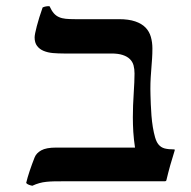

<svg xmlns="http://www.w3.org/2000/svg" viewBox="-20 -575 605 609"><path d="M137.2 -555.2Q143.6 -541 150.6 -533Q157.7 -524.9 167 -520.8Q176.3 -516.6 188.5 -515.4Q200.7 -514.2 217.3 -514.2H356.9Q388.2 -514.2 408.9 -507.1Q429.7 -500 441.7 -487.5Q453.6 -475.1 458.5 -458Q463.4 -440.9 463.4 -421.4Q463.4 -404.3 462.4 -389.6Q461.4 -375 460.2 -359.9Q459 -344.7 458 -328.6Q457 -312.5 457 -293Q457 -287.6 457.3 -274.4Q457.5 -261.2 458.3 -244.4Q459 -227.5 460.4 -208.5Q461.9 -189.5 464.8 -171.6Q467.8 -153.8 471.9 -139.4Q476.1 -125 482.4 -117.2Q490.2 -107.4 502.2 -104.2Q514.2 -101.1 532.7 -101.1Q534.7 -101.1 534.2 -98.1Q526.4 -73.2 520 -50.8Q513.7 -28.3 507.8 -3.4Q507.3 -1.5 505.9 -0.7Q504.4 0 502.9 0H183.1Q165.5 0 152.1 0.2Q138.7 0.5 127 1.7Q115.2 2.9 104.7 5.9Q94.2 8.8 82.5 14.2Q77.1 13.2 71.8 11.2Q66.4 9.3 63 5.4Q66.9 -11.2 74 -32.5Q81.1 -53.7 89.8 -75.7Q95.2 -89.4 110.8 -98.1Q126.5 -106.9 158.2 -106.9H408.2Q404.3 -133.3 402.8 -156.7Q401.4 -180.2 401.4 -203.1Q401.4 -221.2 402.1 -240.7Q402.8 -260.3 404.1 -278.8Q405.3 -297.4 406 -313.7Q406.7 -330.1 406.7 -341.8Q406.7 -356 403.6 -367.7Q400.4 -379.4 391.8 -387.7Q383.3 -396 369.1 -400.6Q355 -405.3 333 -405.3H182.1Q164.6 -405.3 147.9 -406.7Q131.3 -408.2 118.4 -413.6Q105.5 -418.9 97.7 -429.2Q89.8 -439.5 89.8 -456.5Q89.8 -460.9 91.6 -470.2Q93.3 -479.5 96.7 -491.9Q100.1 -504.4 104.7 -519.8Q109.4 -535.2 115.2 -551.3Q120.1 -553.7 126 -554.7Q131.8 -555.7 137.2 -555.2Z"/></svg>

Font: Federov2
Style: Regular
Weight: 400
Designer: Olexa M. Volochay | Cyreal.org
Foundry: Olexa M. Volochay | Cyreal.org
Version: Version 1.000